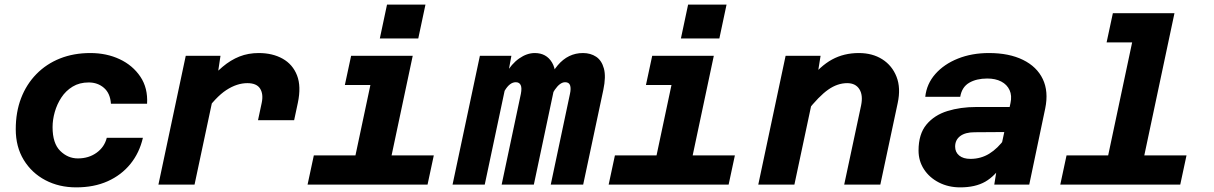

<svg xmlns="http://www.w3.org/2000/svg" viewBox="-20 -797 5240 829"><path d="M309 12Q235 12 176 -19Q117 -50 82.5 -106.5Q48 -163 48 -239Q48 -313 71 -373Q94 -433 137 -477Q180 -521 239 -544.5Q298 -568 370 -568Q440 -568 496.5 -541.5Q553 -515 586 -466Q619 -417 615 -349H459Q456 -394 429 -417.5Q402 -441 363 -441Q323 -441 293.5 -423Q264 -405 245 -376Q226 -347 216.5 -313.5Q207 -280 207 -248Q207 -178 240 -145.5Q273 -113 316 -113Q363 -113 397 -137.5Q431 -162 441 -202H597Q582 -137 543 -89Q504 -41 445 -14.5Q386 12 309 12Z M1094 -278 1110 -353Q1118 -391 1103 -414.5Q1088 -438 1048 -438Q1003 -438 957 -408Q911 -378 859 -304L870 -435Q906 -479 941 -508.5Q976 -538 1014 -553Q1052 -568 1097 -568Q1157 -568 1200.5 -543.5Q1244 -519 1262.5 -471.5Q1281 -424 1266 -353L1250 -278ZM664 0 782 -556H932L917 -456L820 0Z M1488 0 1606 -556H1762L1644 0ZM1308 0 1335 -126H1853L1826 0ZM1469 -430 1496 -556H1684L1657 -430ZM1620 -631 1651 -777H1817L1786 -631Z M2358 0 2441 -392Q2446 -415 2441.5 -428.5Q2437 -442 2420 -442Q2398 -442 2375.5 -409.5Q2353 -377 2324 -296L2330 -371Q2343 -462 2388 -515Q2433 -568 2497 -568Q2530 -568 2554 -552Q2578 -536 2587.5 -501Q2597 -466 2585 -409L2498 0ZM1934 0 2052 -556H2188L2169 -453L2073 0ZM2146 0 2229 -392Q2234 -418 2228 -430Q2222 -442 2207 -442Q2181 -442 2159.5 -406Q2138 -370 2112 -296L2130 -377Q2139 -435 2163.5 -478Q2188 -521 2221.5 -544.5Q2255 -568 2289 -568Q2339 -568 2363.5 -527Q2388 -486 2372 -411L2285 0Z M2788 0 2906 -556H3062L2944 0ZM2608 0 2635 -126H3153L3126 0ZM2769 -430 2796 -556H2984L2957 -430ZM2920 -631 2951 -777H3117L3086 -631Z M3625 0 3698 -342Q3707 -386 3690.5 -412Q3674 -438 3638 -438Q3596 -438 3556 -410Q3516 -382 3464 -316L3470 -447Q3521 -512 3572.5 -540Q3624 -568 3688 -568Q3747 -568 3789.5 -541Q3832 -514 3851 -465.5Q3870 -417 3856 -352L3781 0ZM3254 0 3372 -556H3523L3507 -456L3410 0Z M4273 0 4289 -100 4343 -352Q4350 -384 4339 -408Q4328 -432 4303 -445Q4278 -458 4243 -458Q4196 -458 4164.5 -439.5Q4133 -421 4126 -379H3975Q3981 -435 4018.5 -477.5Q4056 -520 4116 -544Q4176 -568 4250 -568Q4337 -568 4397 -538.5Q4457 -509 4482.5 -455.5Q4508 -402 4493 -329L4424 0ZM4126 12Q4075 12 4034 -9Q3993 -30 3969.5 -66Q3946 -102 3946 -147Q3946 -218 3980 -259Q4014 -300 4070.5 -317.5Q4127 -335 4195 -335H4354L4331 -227L4188 -226Q4148 -226 4126 -209.5Q4104 -193 4104 -164Q4104 -140 4121.5 -125.5Q4139 -111 4170 -111Q4215 -111 4251.5 -133.5Q4288 -156 4319 -199L4314 -94Q4277 -37 4234 -12.5Q4191 12 4126 12Z M4738 0 4895 -740H5051L4894 0ZM4558 0 4585 -126H5103L5076 0ZM4758 -614 4785 -740H4973L4946 -614Z"/></svg>

Font: Azeret Mono Thin
Style: Bold Italic
Weight: 700
Italic angle: -12°
Version: Version 1.002